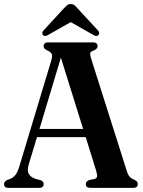

<svg xmlns="http://www.w3.org/2000/svg" viewBox="-20 -904 686 924"><path d="M190 -18.5Q190 0 169.5 0H20Q-0.5 0 -0.5 -18.5Q-0.5 -29 13 -37L30 -43.5Q43.5 -49 54.5 -62.5Q65.5 -76 74.5 -108L227 -613.5Q233 -633.5 228.8 -643.8Q224.5 -654 210 -660Q200 -665 195 -669.5Q190 -674 190 -681.5Q190 -700 211.5 -700H428Q449.5 -700 449.5 -681.5Q449.5 -668.5 430 -660.5Q417.5 -656.5 414.8 -650Q412 -643.5 417 -627L588.5 -86.5Q595 -63.5 603.8 -53.8Q612.5 -44 627 -39Q643 -31.5 643 -18.5Q643 0 622 0H414Q393 0 393 -18.5Q393 -31 409 -37.5L434 -42.5Q444.5 -45 446.8 -53.5Q449 -62 443 -81.5L392.5 -244H158L118.5 -113.5Q109 -82 119.2 -66Q129.5 -50 153 -42.5L175 -37Q190 -31.5 190 -18.5ZM170 -283.5H380L273 -626.5ZM213.5 -737Q197 -726 187.5 -734.5Q184 -737.5 183.5 -744Q183 -750.5 189.5 -757.5L287 -863.5Q296 -873 302.8 -878.8Q309.5 -884.5 320 -884.5Q331 -884.5 338 -879Q345 -873.5 353.5 -863.5L451.5 -757.5Q458 -750.5 457.2 -744.2Q456.5 -738 453 -734.5Q444 -726 427.5 -737L320.5 -797.5Z"/></svg>

Font: Fraunces 144pt S050 SemiBold
Style: Regular
Weight: 600
Version: Version 1.000; ttfautohint (v1.8.3)